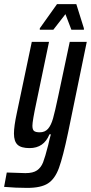

<svg xmlns="http://www.w3.org/2000/svg" viewBox="-62 -714 443 936"><path d="M-42 197 -29 127Q46 130 62 130Q99 130 118.5 116.5Q138 103 148 77.5Q158 52 173 -7Q180 -39 186 -59H179Q152 8 82 8Q41 8 23.5 -8.5Q6 -25 6 -63Q6 -98 20 -163L93 -510H177L115 -213Q96 -124 96 -101Q96 -82 104 -75.5Q112 -69 132 -69Q157 -69 172 -86Q187 -103 196.5 -136.5Q206 -170 222 -246L278 -510H361L270 -68Q245 51 225.5 104.5Q206 158 172 180Q138 202 71 202Q15 202 -42 197ZM132 -569V-576L216 -694H310L347 -576V-569H286L257 -645L198 -569Z"/></svg>

Font: Saira Ultra Condensed SemiBold
Style: Italic
Weight: 600
Width: 1
Italic angle: -12°
Designer: Hector Gatti with collaboration of the Omnibus-Type team
Foundry: Omnibus-Type
Version: Version 1.001; ttfautohint (v1.8)